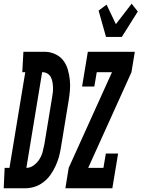

<svg xmlns="http://www.w3.org/2000/svg" viewBox="-75 -1014 762 1034"><path d="M496 -815 456 -957 499 -989 549 -884 634 -994 667 -952 581 -815ZM277 0 295 -110 528 -625H446L433 -548H367L398 -735H651L633 -625L400 -110H482L495 -187H561L530 0ZM-55 0 -50 -110H-24L61 -625H45L51 -735H170Q199 -734 224.5 -721.5Q250 -709 266 -688Q282 -667 290 -640Q298 -613 301 -584Q304 -555 301.5 -526Q299 -497 294 -468L253 -219Q249 -193 242 -168Q235 -143 223.5 -118.5Q212 -94 196.5 -72Q181 -50 158 -32.5Q135 -15 109.5 -7.5Q84 0 59 0ZM67 -110Q88 -110 106.5 -123.5Q125 -137 137 -156Q149 -175 154.5 -195.5Q160 -216 164 -237L205 -486Q208 -501 209.5 -515.5Q211 -530 210.5 -544Q210 -558 207.5 -572Q205 -586 199 -598Q193 -610 181 -617.5Q169 -625 155 -625H152Z"/></svg>

Font: Iosevka HT Extrabold Extended
Style: Italic
Weight: 800
Width: 7
Italic angle: -9°
Monospace: yes
Designer: Belleve Invis
Foundry: Belleve Invis
Version: Version 32.3.0; ttfautohint (v1.8.4)